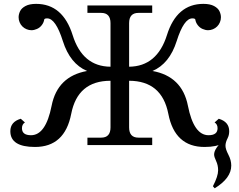

<svg xmlns="http://www.w3.org/2000/svg" viewBox="-20 -761 1251 1007"><path d="M657.2 -337.4V-92.8Q657.2 -39.1 706.1 -39.1H778.3V0H438.5V-39.1H510.7Q559.6 -39.1 559.6 -92.8V-337.4Q387.2 -337.4 353.5 -163.8Q319.8 9.8 163.6 9.8Q34.2 9.8 34.2 -72.8Q34.2 -122.1 88.9 -138.2L110.8 -118.7Q95.2 -109.4 95.2 -88.4Q95.2 -51.8 142.6 -51.8Q220.2 -51.8 250.7 -206.3Q281.2 -360.8 436.5 -388.7Q347.2 -426.8 309.6 -545.7Q272 -664.6 227.5 -664.6Q212.9 -664.6 211.9 -658.2Q209.5 -642.6 199.2 -629.2Q189 -615.7 173.8 -609.1Q158.7 -602.5 145 -602.5Q131.8 -602.5 119.4 -607.7Q106.9 -612.8 97.4 -622.3Q87.9 -631.8 82.8 -644.3Q77.6 -656.7 77.6 -670.4Q77.6 -686 85.2 -702.1Q92.8 -718.3 113.8 -729.5Q134.8 -740.7 169.4 -740.7Q309.6 -740.7 361.1 -576.4Q412.6 -412.1 559.6 -411.1V-639.6Q559.6 -693.4 510.7 -693.4H438.5V-732.4H778.3V-693.4H706.1Q657.2 -693.4 657.2 -639.6V-411.1Q803.7 -412.6 855.5 -576.7Q906.7 -740.7 1046.9 -740.7Q1081.5 -740.7 1102.5 -729.5Q1123.5 -718.3 1131.1 -702.1Q1138.7 -686 1138.7 -670.4Q1138.7 -656.7 1133.5 -644.3Q1128.4 -631.8 1118.9 -622.3Q1109.4 -612.8 1096.9 -607.7Q1084.5 -602.5 1071.3 -602.5Q1057.6 -602.5 1042.5 -609.1Q1027.3 -615.7 1017.1 -629.2Q1006.8 -642.6 1004.4 -658.2Q1003.4 -664.6 988.8 -664.6Q944.3 -664.6 906.7 -545.7Q869.1 -426.8 779.8 -388.7Q935.1 -360.8 965.6 -206.3Q996.1 -51.8 1073.7 -51.8Q1121.1 -51.8 1121.1 -88.4Q1121.1 -109.4 1105.5 -118.7L1127.4 -138.2Q1182.1 -122.1 1182.1 -72.8Q1182.1 9.8 1052.7 9.8Q896.5 9.8 862.8 -164.1Q829.1 -336.9 657.2 -337.4ZM1106 226.6 1096.7 215.8Q1124 163.1 1124 132.3Q1124 105.5 1113.5 83.5Q1103 61.5 1103 49.3Q1103 18.1 1152.8 -26.4L1174.3 -37.1Q1162.6 -14.6 1162.6 3.4Q1162.6 21 1177.7 50Q1192.9 79.1 1192.9 107.4Q1192.9 173.3 1106 226.6Z"/></svg>

Font: Munson
Style: Regular
Weight: 400
Designer: Paul James MIller
Foundry: High-Logic / Made with FontCreator
Version: Version 2.10;May 5, 2019;FontCreator 11.5.0.2430 64-bit